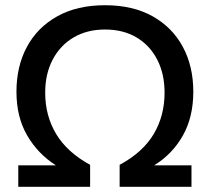

<svg xmlns="http://www.w3.org/2000/svg" viewBox="-20 -715 804 735"><path d="M50 0V-82H194Q125 -126 84 -196.5Q43 -267 43 -364Q43 -461 83 -535.5Q123 -610 199 -652.5Q275 -695 382 -695Q489 -695 564.5 -652.5Q640 -610 680 -535.5Q720 -461 720 -364Q720 -267 680 -196Q640 -125 570 -82H713V0H438V-84Q527 -132 568.5 -202Q610 -272 610 -360Q610 -432 582 -486.5Q554 -541 503 -571.5Q452 -602 382 -602Q313 -602 261.5 -571.5Q210 -541 181.5 -486.5Q153 -432 153 -360Q153 -272 195 -202Q237 -132 325 -84V0Z"/></svg>

Font: Kanit
Style: Regular
Weight: 400
Designer: Katatrad Team
Foundry: CadsonDemak
Version: Version 2.000; ttfautohint (v1.8.3)